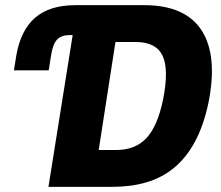

<svg xmlns="http://www.w3.org/2000/svg" viewBox="-20 -725 859 745"><path d="M168 0 262 -589H251Q219 -589 202 -572Q185 -555 178 -509L169 -452H34L43 -508Q60 -608 116.5 -656.5Q173 -705 273 -705H539Q700 -705 763 -606Q826 -507 788 -322Q769 -235 735.5 -173.5Q702 -112 655 -73.5Q608 -35 548 -17.5Q488 0 416 0ZM363 -143H431Q467 -143 496 -154Q525 -165 547 -188Q569 -211 585.5 -248.5Q602 -286 613 -340Q636 -457 610.5 -509.5Q585 -562 507 -562H428Z"/></svg>

Font: Nunito Sans 10pt Condensed Black
Style: Italic
Weight: 900
Width: 3
Italic angle: -9°
Designer: Vernon Adams
Foundry: Vernon Adams
Version: Version 3.101;gftools[0.9.27]